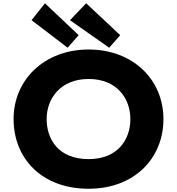

<svg xmlns="http://www.w3.org/2000/svg" viewBox="-20 -1144 1087 1179"><path d="M63.4 -413C63.4 -172 235.4 15 524.1 15C805.6 15 983.6 -172 983.6 -413C983.6 -654 797.6 -840 524.1 -840C252.4 -840 63.4 -654 63.4 -413ZM266.4 -413C266.4 -536 348.7 -659 524.1 -659C700.8 -659 780.6 -536 780.6 -413C780.6 -290 705.6 -167 524.1 -167C337.8 -167 266.4 -290 266.4 -413ZM463 -928 395.2 -851 173.9 -1020 255.9 -1124ZM718.3 -928 650.5 -851 409.8 -1020 509 -1124Z"/></svg>

Font: Hussar
Style: BdSuprExt
Weight: 700
Foundry: Cannot Into Space Fonts
Version: Version 2.00